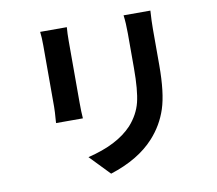

<svg xmlns="http://www.w3.org/2000/svg" viewBox="-88 -880 1176 1039"><g transform="rotate(-10 500.0 -360.0)"><path d="M195.3 -766.6H341.8Q338.9 -732.4 338.9 -691.4V-352.5Q338.9 -300.8 341.8 -265.6H194.3Q194.3 -271.5 195.8 -288.6Q197.3 -305.7 198.2 -322.8Q199.2 -339.8 199.2 -353.5V-691.4Q199.2 -736.3 195.3 -766.6ZM655.3 -776.4H802.7Q798.8 -719.7 798.8 -675.8V-477.5Q798.8 -325.2 771 -240.2Q743.2 -155.3 682.6 -88.9Q596.7 5.9 440.4 55.7L335 -53.7Q499 -92.8 580.1 -179.7Q628.9 -234.4 645 -298.8Q661.1 -363.3 661.1 -486.3V-675.8Q661.1 -734.4 655.3 -776.4Z"/></g></svg>

Font: Nasu
Style: Bold
Weight: 700
Designer: Ryoko NISHIZUKA (kana &amp; ideographs); Paul D. Hunt (Latin, Greek &amp; Cyrillic); Wenlong ZHANG (bopomofo); Sandoll C
Version: Version 2014.1215